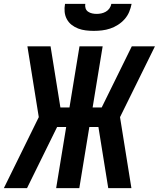

<svg xmlns="http://www.w3.org/2000/svg" viewBox="-32 -975 823 995"><path d="M-12 0 169 -368 110 -735H230L281 -418H328L380 -735H500L448 -418H495L651 -735H771L590 -368L649 0H529L478 -317H431L379 0H259L311 -317H264L108 0ZM454 -815Q433 -815 412.5 -817.5Q392 -820 373.5 -827Q355 -834 339.5 -846Q324 -858 314.5 -875.5Q305 -893 303 -913.5Q301 -934 305 -955H410Q408 -943 411.5 -932Q415 -921 424.5 -914.5Q434 -908 445.5 -905.5Q457 -903 469 -903Q481 -903 493 -905.5Q505 -908 516.5 -914.5Q528 -921 535.5 -932Q543 -943 545 -955H650Q646 -934 637.5 -913.5Q629 -893 614 -876Q599 -859 579.5 -846.5Q560 -834 539 -827Q518 -820 496.5 -817.5Q475 -815 454 -815Z"/></svg>

Font: Zed Sans Extended
Style: Bold Italic
Weight: 700
Width: 7
Italic angle: -9°
Designer: Belleve Invis
Foundry: Belleve Invis
Version: Version 1.0.0; ttfautohint (v1.8.4)